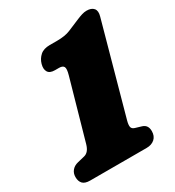

<svg xmlns="http://www.w3.org/2000/svg" viewBox="-172 -810 831 912"><g transform="rotate(-30 244.0 -354.0)"><path d="M171.5 -537.5Q143 -537.5 133.5 -553.5Q124 -569.5 131 -595Q138 -620 156.8 -636.8Q175.5 -653.5 209.5 -653.5H250.5Q293.5 -653.5 321.8 -665.2Q350 -677 382 -690.5Q401.5 -699 415.5 -703.2Q429.5 -707.5 442 -707.5Q468.5 -707.5 480.5 -693.2Q492.5 -679 484.5 -651L348.5 -159.5Q342.5 -137.5 345 -126Q347.5 -114.5 362.5 -110L396 -100Q425 -91.5 425 -57.5Q425 -30 408 -15Q391 0 363.5 0H54Q25.5 0 13.5 -13Q1.5 -26 1.5 -49Q1.5 -70 13.8 -84.5Q26 -99 47 -104L86 -113.5Q113 -120 124 -159.5L215.5 -482.5Q225 -515.5 219.2 -526.5Q213.5 -537.5 193.5 -537.5Z"/></g></svg>

Font: Fraunces 9pt SuperSoft Black
Style: Italic
Weight: 900
Italic angle: -16°
Version: Version 1.000;[0bf87f6ff]